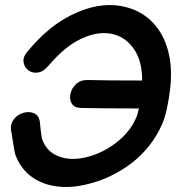

<svg xmlns="http://www.w3.org/2000/svg" viewBox="-20 -737 707 763"><path d="M331 -6Q423 -28 506 -91Q585 -154 624 -243Q645 -291 656 -383Q666 -468 648 -535Q630 -602 588.5 -646Q547 -690 487 -707Q394 -734 287 -688Q180 -643 90 -533Q71 -512 73.5 -491.5Q76 -471 91.5 -458.5Q107 -446 129 -448.5Q151 -451 172 -475Q240 -556 309 -586Q378 -616 434 -600Q483 -586 514 -539.5Q545 -493 545 -417Q409 -417 329 -419Q301 -420 283 -403.5Q265 -387 260 -364.5Q255 -342 265.5 -325Q276 -308 303 -308Q386 -306 532 -306Q526 -278 520 -267Q497 -213 443 -171Q389 -129 326 -113Q262 -97 215 -115Q167 -132 148 -182Q145 -191 142.5 -214Q140 -237 138 -256Q133 -280 114 -287.5Q95 -295 72.5 -288.5Q50 -282 35 -263Q20 -244 24 -216Q25 -215 27 -202.5Q29 -190 31.5 -173Q34 -156 36.5 -142.5Q39 -129 40 -125Q61 -67 105 -35Q149 -3 207.5 4Q266 11 331 -6Z"/></svg>

Font: Balsamiq Sans
Style: Bold Italic
Weight: 700
Italic angle: -12°
Designer: Michael Angeles
Foundry: Balsamiq SRL
Version: Version 1.020; ttfautohint (v1.8.4.7-5d5b);gftools[0.9.26]